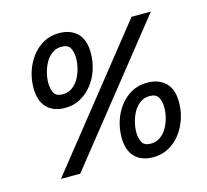

<svg xmlns="http://www.w3.org/2000/svg" viewBox="-104 -827 1037 962"><g transform="rotate(-15 414.5 -346.5)"><path d="M101 0 653 -693H753L201 0ZM577 15Q516 15 482 -20Q448 -55 448 -122Q448 -166 461.5 -207.5Q475 -249 500.5 -282Q526 -315 561.5 -334.5Q597 -354 642 -354Q702 -354 737 -320Q772 -286 772 -218Q772 -174 758 -132Q744 -90 718.5 -57Q693 -24 657 -4.5Q621 15 577 15ZM583 -54Q610 -54 631 -68.5Q652 -83 666 -107Q680 -131 687 -158.5Q694 -186 694 -211Q694 -244 682 -265Q670 -286 637 -286Q609 -286 588 -271Q567 -256 553.5 -232Q540 -208 533 -180.5Q526 -153 526 -128Q526 -96 537.5 -75Q549 -54 583 -54ZM215 -338Q154 -338 120 -373Q86 -408 86 -475Q86 -520 99.5 -561Q113 -602 138.5 -635.5Q164 -669 199.5 -688.5Q235 -708 280 -708Q340 -708 374.5 -673.5Q409 -639 409 -571Q409 -527 395.5 -485.5Q382 -444 356.5 -411Q331 -378 295 -358Q259 -338 215 -338ZM221 -407Q248 -407 269 -422Q290 -437 303.5 -460.5Q317 -484 324 -511.5Q331 -539 331 -564Q331 -597 319.5 -618Q308 -639 274 -639Q247 -639 226 -624Q205 -609 191.5 -585Q178 -561 171 -533.5Q164 -506 164 -481Q164 -449 175.5 -428Q187 -407 221 -407Z"/></g></svg>

Font: Ubuntu Sans Medium
Style: Italic
Weight: 500
Italic angle: -13.5°
Designer: Dalton Maag Ltd
Foundry: Dalton Maag Ltd
Version: Version 1.006